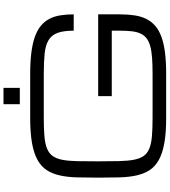

<svg xmlns="http://www.w3.org/2000/svg" viewBox="44 -1003 975 1103"><g transform="rotate(-90 531.5 -451.5)"><path d="M578.1 -918.9H484.4V-825.2H578.1ZM906.7 -515.6Q906.7 -574.2 894 -608.4Q881.3 -642.6 852.1 -660.2Q822.8 -677.7 774.9 -682.6Q727.1 -687.5 656.7 -687.5H405.8Q343.3 -687.5 300.5 -683.8Q257.8 -680.2 230 -668.9Q202.1 -657.7 187 -636.7Q171.9 -615.7 165 -581.1Q158.2 -546.4 157.2 -495.8Q156.2 -445.3 156.2 -375Q156.2 -304.7 157.5 -254.2Q158.7 -203.6 165.5 -168.9Q172.4 -134.3 187.3 -113.3Q202.1 -92.3 230 -81.1Q257.8 -69.8 300.5 -66.2Q343.3 -62.5 405.8 -62.5H657.2Q711.9 -62.5 751.5 -65.4Q791 -68.4 818.8 -76.2Q846.7 -84 863.8 -97.7Q880.9 -111.3 890.4 -132.1Q899.9 -152.8 903.3 -181.9Q906.7 -210.9 906.7 -250V-296.9H530.8V-375H1000.5V-250Q1000.5 -203.1 994.6 -165.3Q988.8 -127.4 973.9 -97.9Q959 -68.4 934.1 -46.9Q909.2 -25.4 871.1 -11.5Q833 2.4 780.3 9Q727.5 15.6 657.2 15.6H405.8Q319.8 15.6 261 5.1Q202.1 -5.4 164.1 -26.6Q126 -47.9 105.2 -80.1Q84.5 -112.3 75 -155.8Q65.4 -199.2 64 -253.9Q62.5 -308.6 62.5 -375Q62.5 -441.4 64 -496.1Q65.4 -550.8 75 -594.2Q84.5 -637.7 105.2 -669.9Q126 -702.1 164.1 -723.4Q202.1 -744.6 261 -755.1Q319.8 -765.6 405.8 -765.6H656.7Q727.1 -765.6 779.8 -759Q832.5 -752.4 870.6 -739Q908.7 -725.6 933.8 -705.1Q959 -684.6 973.9 -656.7Q988.8 -628.9 994.6 -593.8Q1000.5 -558.6 1000.5 -515.6Z"/></g></svg>

Font: Michroma
Style: Regular
Weight: 400
Version: Version 1.000